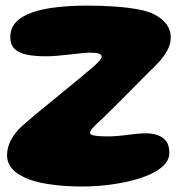

<svg xmlns="http://www.w3.org/2000/svg" viewBox="-20 -634 670 682"><path d="M271 28.5Q209 28.5 151.8 20Q94.5 11.5 58 -8.5Q32 -21.5 18.5 -40.2Q5 -59 5 -82.5Q5 -110.5 19.5 -137.8Q34 -165 63 -190.5Q81.5 -207 106.2 -227.5Q131 -248 158.5 -270.5Q186 -293 213 -315Q240 -337 263.8 -356.8Q287.5 -376.5 304.5 -391Q323 -406.5 332 -416.5Q341 -426.5 341 -433Q341 -440.5 330.5 -443.8Q320 -447 299.5 -447Q288 -447 269.2 -445Q250.5 -443 228.2 -440.5Q206 -438 184.5 -436Q163 -434 145.5 -434Q101 -434 72.5 -440.5Q44 -447 30.2 -461.8Q16.5 -476.5 16.5 -501.5Q16.5 -535 38.2 -556.8Q60 -578.5 97.8 -591Q135.5 -603.5 185.2 -608.8Q235 -614 291 -614Q345 -614 391.5 -610.5Q438 -607 473 -600.2Q508 -593.5 527.5 -583Q557 -568 571.8 -547.5Q586.5 -527 586.5 -501Q586.5 -477.5 575 -456.2Q563.5 -435 546 -415.5Q528.5 -396 509.5 -378.5Q499 -367.5 484 -352.8Q469 -338 451.8 -320.2Q434.5 -302.5 415.8 -284Q397 -265.5 378.8 -247.2Q360.5 -229 344.5 -213.5Q321 -192.5 310.5 -180.8Q300 -169 300 -162Q300 -158 305.5 -155.2Q311 -152.5 325.5 -151Q340 -149.5 366 -149.5Q385.5 -149.5 409.8 -152.2Q434 -155 457.8 -157.8Q481.5 -160.5 498 -160.5Q520.5 -160.5 539.2 -154.2Q558 -148 569.8 -133.2Q581.5 -118.5 581.5 -91Q581.5 -67 562.8 -47.8Q544 -28.5 512 -14.2Q480 0 439.5 9.5Q399 19 355.8 23.8Q312.5 28.5 271 28.5Z"/></svg>

Font: Gluten
Style: Bold
Weight: 700
Designer: Tyler Finck
Foundry: Etcetera Type Company
Version: Version 1.204